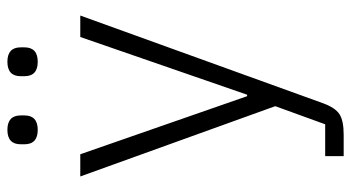

<svg xmlns="http://www.w3.org/2000/svg" viewBox="-235 -514 949 519"><g transform="rotate(-90 239.5 -254.5)"><path d="M109 -663V-673Q109 -709 148 -709Q187 -709 187 -673V-663Q187 -627 148 -627Q109 -627 109 -663ZM293 -663V-673Q293 -709 332 -709Q371 -709 371 -673V-663Q371 -627 332 -627Q293 -627 293 -663ZM243 -61 399 -512H457L220 144Q208 177 190.5 188.5Q173 200 135 200H77V150H163L212 15L22 -512H82L239 -61Z"/></g></svg>

Font: IBM Plex Sans Light
Style: Regular
Weight: 300
Designer: Mike Abbink, Paul van der Laan, Pieter van Rosmalen
Foundry: Bold Monday
Version: Version 3.0